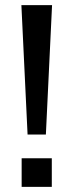

<svg xmlns="http://www.w3.org/2000/svg" viewBox="-20 -725 285 745"><path d="M87 -203 63 -705H182L158 -203ZM64 0V-111H181V0Z"/></svg>

Font: Nunito Sans 7pt SemiCondensed Medium
Style: Regular
Weight: 500
Width: 4
Designer: Vernon Adams
Foundry: Vernon Adams
Version: Version 3.101;gftools[0.9.27]